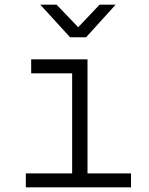

<svg xmlns="http://www.w3.org/2000/svg" viewBox="-20 -805 640 825"><path d="M281 -645H350L477 -785H408L316 -688L223 -785H153ZM91 0H543V-60H356V-550H114V-490H290V-60H91Z"/></svg>

Font: JetBrains Mono ExtraLight
Style: Regular
Weight: 240
Monospace: yes
Designer: Philipp Nurullin, Konstantin Bulenkov
Foundry: JetBrains
Version: Version 2.305